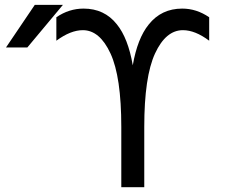

<svg xmlns="http://www.w3.org/2000/svg" viewBox="-20 -778 951 800"><path d="M581.1 -249V2H485.4V-249Q485.4 -458 440.4 -555.2Q395.5 -652.3 325.2 -652.3Q274.4 -652.3 214.8 -608.4V-706.1Q267.6 -742.2 328.1 -742.2Q415 -742.2 466.8 -676.8Q513.7 -619.1 533.2 -505.9Q552.7 -618.2 599.6 -675.8Q652.3 -742.2 739.3 -742.2Q798.8 -742.2 851.6 -706.1V-608.4Q793 -652.3 742.2 -652.3Q670.9 -652.3 626 -555.2Q581.1 -458 581.1 -249ZM125 -757.8H242.2L93.8 -580.1H4.9Z"/></svg>

Font: Nasu
Style: Regular
Weight: 400
Designer: Ryoko NISHIZUKA (kana &amp; ideographs); Paul D. Hunt (Latin, Greek &amp; Cyrillic); Wenlong ZHANG (bopomofo); Sandoll C
Version: Version 2014.1215